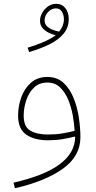

<svg xmlns="http://www.w3.org/2000/svg" viewBox="-20 -728 505 1005"><path d="M274.4 -708Q304.2 -708 322 -685.5Q339.8 -663.1 339.8 -627.9Q339.8 -584 312.7 -551.5Q285.6 -519 238.8 -495.8Q191.9 -472.7 132.3 -455.6L124.5 -478.5Q161.1 -488.3 202.4 -505.9Q243.7 -523.4 271.5 -543Q253.9 -547.9 234.9 -556.9Q215.8 -565.9 202.6 -581.3Q189.5 -596.7 189.5 -620.1Q189.5 -640.1 200.7 -660.4Q211.9 -680.7 231.2 -694.3Q250.5 -708 274.4 -708ZM272.5 -684.1Q250 -684.1 231.7 -665Q213.4 -646 213.4 -621.1Q213.4 -602.5 225.8 -590.6Q238.3 -578.6 256.1 -572Q273.9 -565.4 289.6 -562.5Q314.5 -592.8 314.5 -626.5Q314.5 -649.4 304.2 -666.7Q293.9 -684.1 272.5 -684.1ZM373.5 -10.3 371.1 -13.2Q341.8 -5.4 306.9 0.5Q272 6.3 231.4 6.3Q161.1 6.3 117.9 -22.9Q74.7 -52.2 74.7 -122.6Q74.7 -171.9 91.3 -218.5Q107.9 -265.1 142.1 -295.2Q176.3 -325.2 228 -325.2Q278.3 -325.2 311.8 -294.9Q345.2 -264.6 364.7 -216.3Q384.3 -168 392.6 -113.3Q400.9 -58.6 400.9 -9.8Q400.9 89.8 308.6 155.5Q216.3 221.2 58.1 257.3L50.8 228Q370.6 156.2 373.5 -10.3ZM370.6 -43Q368.7 -80.6 360.8 -124.3Q353 -168 336.7 -207Q320.3 -246.1 293.9 -271Q267.6 -295.9 228 -295.9Q185.1 -295.9 157.7 -269.3Q130.4 -242.7 117.2 -202.6Q104 -162.6 104 -122.6Q104 -64.9 138.2 -44.4Q172.4 -23.9 231.4 -23.9Q272 -23.9 307.1 -29.8Q342.3 -35.6 370.6 -43Z"/></svg>

Font: Estedad-FD Thin
Style: Regular
Weight: 100
Designer: Amin Abedi
Version: Version 7.3